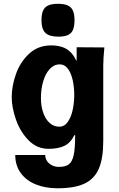

<svg xmlns="http://www.w3.org/2000/svg" viewBox="-20 -806 640 1032"><path d="M62 27H223Q223 44.5 232.5 59Q242 73.5 258.8 82.2Q275.5 91 296 91Q331 91 349.2 78Q367.5 65 375.8 28.8Q384 -7.5 384 -79L380 -80Q359 -37.5 325.5 -21.8Q292 -6 241 -6Q179 -6 134 -51.5Q89 -97 66 -162.5Q43 -228 43 -285Q43 -343.5 65.8 -408Q88.5 -472.5 136.5 -517.2Q184.5 -562 255 -562Q295 -562 325 -549.2Q355 -536.5 377 -504L382 -495Q385.5 -488.5 388.8 -482.8Q392 -477 392 -480V-552L541 -551Q535 -491 535 -453V-49Q535 45 511.5 100Q488 155 434.8 180.5Q381.5 206 289 206Q224 206 172.5 185.2Q121 164.5 91.5 124Q62 83.5 62 27ZM379 -296Q379 -336.5 371 -374Q363 -411.5 345.5 -435.8Q328 -460 301 -460Q270 -460 247 -434.8Q224 -409.5 212 -368Q200 -326.5 200 -279Q200 -237 211.8 -201.8Q223.5 -166.5 246 -145.8Q268.5 -125 299 -125Q326 -125 344.2 -150.8Q362.5 -176.5 370.8 -215.8Q379 -255 379 -296ZM203 -697.5Q203 -730.5 211.8 -749.5Q220.5 -768.5 239.8 -777Q259 -785.5 291.5 -785.5Q324.5 -785.5 343.8 -777Q363 -768.5 371.8 -749.2Q380.5 -730 380.5 -697.5Q380.5 -664.5 372.2 -645.5Q364 -626.5 345.2 -617.8Q326.5 -609 294 -609Q245 -609 224 -629.2Q203 -649.5 203 -697.5Z"/></svg>

Font: JuliaMono Black
Style: Regular
Weight: 900
Monospace: yes
Designer: cormullion
Foundry: corm
Version: Version 0.054; ttfautohint (v1.8.4)